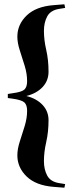

<svg xmlns="http://www.w3.org/2000/svg" viewBox="-20 -767 340 896"><path d="M16.5 -309.5V-328.5L39 -332Q81.5 -337.5 94 -349.2Q106.5 -361 106.5 -388Q106.5 -423 95.2 -459.8Q84 -496.5 72.5 -531.5Q61 -566.5 61 -596Q61 -652.5 104.2 -694.5Q147.5 -736.5 230 -743L280.5 -747L284 -730L256 -725.5Q215.5 -719 200.2 -690.2Q185 -661.5 185 -623Q185 -580.5 195.8 -533.8Q206.5 -487 206.5 -432.5Q206.5 -390.5 178.8 -360.8Q151 -331 103 -319Q151 -307 178.8 -277.2Q206.5 -247.5 206.5 -206Q206.5 -151.5 195.8 -104.5Q185 -57.5 185 -15Q185 23.5 200.2 52.2Q215.5 81 256 87.5L284 92L280.5 109L230 105Q147.5 98.5 104.2 56.5Q61 14.5 61 -42Q61 -72 72.5 -107Q84 -142 95.2 -178.8Q106.5 -215.5 106.5 -250Q106.5 -277 94 -288.8Q81.5 -300.5 39 -306.5Z"/></svg>

Font: Newsreader 72pt ExtraBold
Style: Regular
Weight: 800
Designer: Hugues Gentile
Foundry: Production Type
Version: Version 1.003; ttfautohint (v1.8.3)